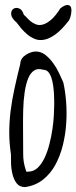

<svg xmlns="http://www.w3.org/2000/svg" viewBox="-20 -760 310 780"><path d="M24.4 -133.8Q17.6 -178.7 17.6 -221.2Q17.6 -263.7 22.9 -307.6Q28.3 -351.6 38.6 -398.9Q48.8 -446.3 62.5 -501Q62.5 -511.7 68.4 -521Q74.2 -530.3 84 -536.6Q93.8 -543 104.5 -546.9Q115.2 -550.8 125 -550.8Q146.5 -550.8 164.1 -537.1Q181.6 -523.4 195.8 -503.9Q210 -484.4 220.2 -462.4Q230.5 -440.4 237.3 -424.8Q245.1 -390.6 248.5 -347.2Q252 -303.7 249 -258.8Q246.1 -213.9 235.4 -170.4Q224.6 -127 205.1 -90.8Q185.5 -54.7 154.8 -30.3Q124 -5.9 82 0Q59.6 0 47.9 -15.1Q36.1 -30.3 30.8 -52.2Q25.4 -74.2 24.9 -96.7Q24.4 -119.1 24.4 -133.8ZM74.2 -136.7Q74.2 -127 74.7 -118.2Q75.2 -109.4 76.7 -101.1Q78.1 -92.8 80.6 -83.5Q83 -74.2 86.9 -62.5H92.8Q116.2 -62.5 132.8 -78.1Q149.4 -93.8 161.1 -118.7Q172.9 -143.6 180.7 -174.3Q188.5 -205.1 192.9 -234.9Q197.3 -264.6 198.7 -290.5Q200.2 -316.4 200.2 -332V-351.6Q200.2 -364.3 199.2 -380.4Q198.2 -396.5 195.8 -413.6Q193.4 -430.7 188.5 -444.8Q183.6 -459 175.8 -467.8Q168 -476.6 155.3 -476.6Q133.8 -483.4 118.7 -473.6Q103.5 -463.9 94.2 -440.9Q85 -418 80.1 -384.8Q75.2 -351.6 74.2 -311.5Q73.2 -271.5 73.7 -226.6Q74.2 -181.6 74.2 -136.7ZM77.1 -699.2Q81.1 -697.3 87.9 -689.5Q94.7 -681.6 104 -673.8Q113.3 -666 126 -661.1Q138.7 -656.2 153.8 -660.2Q168.9 -664.1 187 -679.2Q205.1 -694.3 225.6 -726.6Q245.1 -741.2 255.9 -739.7Q266.6 -738.3 269 -728Q271.5 -717.8 269 -703.6Q266.6 -689.5 260.7 -677.7Q230.5 -638.7 205.6 -620.6Q180.7 -602.5 159.2 -598.6Q137.7 -594.7 120.6 -602.1Q103.5 -609.4 89.8 -621.1Q76.2 -632.8 65.4 -645.5L47.9 -668Q26.4 -686.5 25.4 -701.7Q24.4 -716.8 33.7 -723.6Q43 -730.5 56.6 -726.1Q70.3 -721.7 77.1 -699.2Z"/></svg>

Font: Shadows Into Light
Style: Regular
Weight: 400
Designer: Kimberly Geswein
Foundry: Kimberly Geswein
Version: Version 001.000